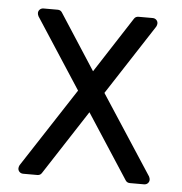

<svg xmlns="http://www.w3.org/2000/svg" viewBox="-45 -610 619 653"><g transform="rotate(5 264.0 -283.0)"><path d="M40 -17Q40 -22 43 -28L219 -298L63 -538Q60 -544 60 -549Q60 -556 65 -561Q70 -566 78 -566H126Q136 -566 141 -558L264 -368L387 -558Q392 -566 402 -566H450Q458 -566 463 -561Q468 -556 468 -549Q468 -544 465 -538L309 -298L485 -28Q488 -22 488 -17Q488 -10 483 -5Q478 0 470 0H422Q412 0 407 -8L264 -228L121 -8Q116 0 106 0H58Q50 0 45 -5Q40 -10 40 -17Z"/></g></svg>

Font: Miriam Libre
Style: Regular
Weight: 400
Designer: Michal Sahar
Foundry: Hagilda
Version: Version 1.001